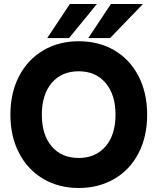

<svg xmlns="http://www.w3.org/2000/svg" viewBox="-20 -921 787 959"><path d="M32 -348Q32 -457 75 -540Q118 -623 195.5 -669Q273 -715 373 -715Q474 -715 551.5 -669.5Q629 -624 672 -540.5Q715 -457 715 -348Q715 -239 672 -156Q629 -73 551 -27.5Q473 18 373 18Q273 18 195.5 -28Q118 -74 75 -157Q32 -240 32 -348ZM557 -348Q557 -448 507.5 -506.5Q458 -565 373 -565Q288 -565 238.5 -507Q189 -449 189 -348Q189 -247 238.5 -189.5Q288 -132 373 -132Q458 -132 507.5 -190Q557 -248 557 -348ZM534 -901H694L530 -731H421ZM329 -901H464L325 -731H216Z"/></svg>

Font: Hanken Grotesk Black
Style: Regular
Weight: 900
Designer: Alfredo Marco Pradil
Foundry: Hanken Design Co.
Version: Version 3.014